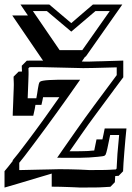

<svg xmlns="http://www.w3.org/2000/svg" viewBox="-69 -760 589 858"><path d="M496.1 -186Q493.7 -162.6 491.2 -135Q488.8 -107.4 486.6 -80.8Q484.4 -54.2 482.9 -31.5Q481.4 -8.8 481 5.4L460.9 25.9Q457 25.9 453.4 26.1Q449.7 26.4 445.8 26.9Q444.3 42.5 444.3 54.2L424.3 74.7Q415.5 75.2 406.2 75.7Q397 76.2 388.4 76.7Q379.9 77.1 373.3 77.4Q366.7 77.6 363.3 77.6L293.9 78.1H288.6Q282.2 77.6 268.8 77.1Q255.4 76.7 238 75.9Q220.7 75.2 200.9 74.7Q181.2 74.2 162.1 74.2V15.6Q162.1 15.6 146.7 20.3Q131.3 24.9 108.2 31.7Q85 38.6 57.6 46.9Q30.3 55.2 6.8 62Q-16.6 68.8 -32.5 73.5Q-48.3 78.1 -48.8 78.1V4.9Q-37.1 -8.3 -12.2 -40.5V-43.9Q-3.4 -53.7 12.7 -74.5Q28.8 -95.2 52.7 -127Q70.3 -150.4 86.2 -171.9Q102.1 -193.4 118.9 -216.6Q135.7 -239.7 154.3 -266.1Q172.9 -292.5 196.3 -325.7H195.3H123.5Q122.6 -319.3 120.6 -311Q118.7 -302.7 116.2 -291.5H89.4Q88.4 -284.2 86.4 -273.4Q84.5 -262.7 79.6 -242.7H-12.2Q-12.2 -250 -11.7 -261.5Q-11.2 -272.9 -10.7 -284.9Q-10.3 -296.9 -9.8 -307.4Q-9.3 -317.9 -9.3 -323.2Q-8.3 -348.6 -7.8 -362.1Q-7.3 -375.5 -7.3 -378.9Q-7.3 -380.9 -7.3 -385.3Q-7.3 -389.6 -7.6 -395.3Q-7.8 -400.9 -8.1 -406.7Q-8.3 -412.6 -8.3 -417.5L14.2 -439.9L29.3 -440.4Q28.8 -446.3 28.6 -453.4Q28.3 -460.4 28.3 -466.3L50.8 -488.8L69.8 -489.3H116.2L123.5 -488.8L-14.2 -690.9H55.7L22.5 -739.7H151.4L249.5 -656.7Q272.9 -676.8 298.6 -699Q324.2 -721.2 346.2 -739.7H477.5L314 -506.8H311.5L296.4 -484.9H304.2Q310.1 -484.4 324.5 -484.6Q338.9 -484.9 362.8 -485.8Q371.6 -485.8 386.2 -486.3Q400.9 -486.8 417.5 -487.3Q434.1 -487.8 451.2 -488.3Q468.3 -488.8 481.9 -489.3V-414.6Q472.2 -401.9 463.1 -389.6Q454.1 -377.4 445.3 -365.7Q443.4 -363.3 441.7 -361.1Q439.9 -358.9 438.5 -356.4Q397 -300.3 360.4 -251Q323.7 -201.7 294.4 -159.2Q279.8 -138.2 267.8 -120.8Q255.9 -103.5 246.1 -89.8L241.7 -84H247.1Q272 -84 289.8 -84.2Q307.6 -84.5 319.3 -85Q321.8 -85 323 -85.2Q324.2 -85.4 326.7 -85.4Q334.5 -86.4 340.6 -86.7Q346.7 -86.9 352.1 -87.4Q356.4 -108.9 362.3 -137.2H388.7Q391.1 -147.5 393.6 -159.7Q396 -171.9 398.9 -186ZM197.3 -536.1H298.8L421.4 -710.4H357.4L249.5 -618.7L140.6 -710.4H78.1ZM423.3 -156.7Q408.2 -78.6 402.8 -68.8Q401.4 -66.4 398.9 -64.7Q396.5 -63 389.2 -61.8Q381.8 -60.5 367.9 -59.3Q354 -58.1 329.1 -56.2Q315.4 -55.7 289.1 -54.9Q262.7 -54.2 222.7 -54.7L186.5 -55.2Q191.9 -63.5 212.6 -93Q233.4 -122.6 270.5 -175.8Q307.6 -229 352.8 -290Q397.9 -351.1 452.6 -424.3V-459Q386.7 -457.5 350.1 -456.3Q313.5 -455.1 302.7 -455.6L115.7 -460H69.8L62.5 -459.5L58.1 -455.1Q58.6 -445.3 58.6 -438.5Q58.6 -431.6 58.6 -427.7Q58.6 -422.9 57.6 -396.2Q56.6 -369.6 54.7 -320.8H93.3Q95.2 -329.1 96.9 -340.6Q98.6 -352.1 100.3 -363Q102.1 -374 104 -382.6Q106 -391.1 108.9 -394Q112.3 -397.5 123.5 -399.4Q134.8 -401.4 151.1 -402.3Q167.5 -403.3 188.2 -403.6Q209 -403.8 231.9 -403.8H289.1Q233.9 -324.7 183.3 -254.6Q132.8 -184.6 85.9 -122.1Q29.8 -46.9 17.1 -32.7V0Q17.6 0 31.2 -0.2Q44.9 -0.5 65.2 -1Q85.4 -1.5 108.9 -2Q132.3 -2.4 152.3 -2.9Q172.4 -3.4 185.5 -3.7Q198.7 -3.9 198.7 -3.9Q220.7 -3.9 243.9 -3.4Q267.1 -2.9 286.1 -2.2Q305.2 -1.5 317.6 -0.7Q330.1 0 330.6 0L399.9 -0.5Q406.7 -0.5 418.9 -1.2Q431.2 -2 448.7 -2.9L452.1 -6.8Q453.1 -35.2 455.8 -72.3Q458.5 -109.4 463.4 -156.7Z"/></svg>

Font: XB Kayhan Sayeh
Style: Regular
Weight: 700
Designer: Behnam
Foundry: Irmug
Version: Version 7.300 2009